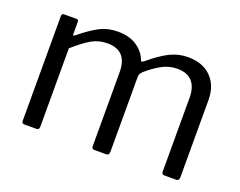

<svg xmlns="http://www.w3.org/2000/svg" viewBox="-91 -704 1087 869"><g transform="rotate(20 453.0 -270.0)"><path d="M77 -13V-517Q77 -530 88 -530H148Q158 -530 158 -519V-461Q158 -449 168 -458Q222 -502 260 -521Q298 -540 345 -540Q401 -540 437.5 -515Q474 -490 487 -452Q489 -449 491 -449Q494 -449 501 -454Q553 -498 594.5 -519Q636 -540 682 -540Q754 -540 794.5 -499Q835 -458 835 -388V-16Q835 0 820 0H764Q751 0 751 -13V-370Q751 -420 727 -447Q703 -474 655 -474Q615 -474 580 -454.5Q545 -435 512 -406Q504 -398 501 -392Q498 -386 498 -377V-16Q498 0 483 0H427Q414 0 414 -13V-370Q414 -474 318 -474Q278 -474 244.5 -455.5Q211 -437 161 -393V-15Q161 -7 157.5 -3.5Q154 0 146 0H91Q77 0 77 -13Z"/></g></svg>

Font: n
Style: Regular
Weight: 400
Designer: Pablo Impallari, Rodrigo Fuenzalida
Foundry: Impallari Type
Version: Version 1.002; ttfautohint (v1.5)